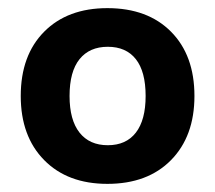

<svg xmlns="http://www.w3.org/2000/svg" viewBox="-20 -758 529 472"><path d="M244 -306Q146 -306 88.5 -364.5Q31 -423 31 -522Q31 -622 88.5 -680Q146 -738 244 -738Q343 -738 400.5 -680Q458 -622 458 -522Q458 -423 400.5 -364.5Q343 -306 244 -306ZM245 -401Q290 -401 314 -432Q338 -463 338 -522Q338 -582 314 -612.5Q290 -643 245 -643Q200 -643 175.5 -612.5Q151 -582 151 -522Q151 -463 175.5 -432Q200 -401 245 -401Z"/></svg>

Font: M PLUS 2 Thin
Style: Bold
Weight: 700
Version: Version 1.001